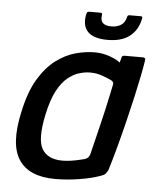

<svg xmlns="http://www.w3.org/2000/svg" viewBox="-48 -663 578 711"><g transform="rotate(5 241.0 -308.0)"><path d="M183 6Q86 6 48 -51.5Q10 -109 37 -230Q53 -306 81.5 -353.5Q110 -401 145.5 -427.5Q181 -454 218 -464Q255 -474 289 -474Q319 -474 346 -464Q373 -454 384 -444L389 -464Q390 -468 393 -469.5Q396 -471 400 -471H468Q478 -471 477 -462Q474 -441 467 -405.5Q460 -370 450 -325.5Q440 -281 428 -232Q416 -183 403 -134.5Q390 -86 377 -44Q373 -36 368 -30Q363 -24 346 -19Q319 -9 273.5 -1.5Q228 6 183 6ZM204 -64Q219 -64 236 -66.5Q253 -69 267 -72.5Q281 -76 286 -77Q292 -79 297 -83Q302 -87 305 -96Q311 -120 318 -149Q325 -178 332.5 -208.5Q340 -239 346.5 -268Q353 -297 358 -321Q363 -345 366 -359Q368 -365 365.5 -369.5Q363 -374 357 -377Q342 -384 322 -391Q302 -398 277 -398Q260 -398 239 -392Q218 -386 196.5 -369Q175 -352 157 -318.5Q139 -285 127 -229Q107 -136 128 -100Q149 -64 204 -64ZM331 -524Q281 -524 259 -545.5Q237 -567 244 -608Q246 -617 248 -619.5Q250 -622 257 -622H295Q301 -622 302.5 -620.5Q304 -619 303 -613Q300 -593 310 -584Q320 -575 341 -575Q362 -575 376.5 -584Q391 -593 396 -613Q397 -619 399.5 -620.5Q402 -622 406 -622H446Q452 -622 452.5 -619.5Q453 -617 451 -608Q442 -569 412.5 -546.5Q383 -524 331 -524Z"/></g></svg>

Font: Glory Thin Medium
Style: Italic
Weight: 500
Italic angle: -12°
Version: Version 1.011